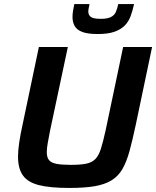

<svg xmlns="http://www.w3.org/2000/svg" viewBox="-20 -920 771 948"><path d="M322 8Q227 8 172 -6Q117 -20 93 -54Q69 -88 69 -147Q69 -177 75 -217.5Q81 -258 92 -307L172 -688H315L227 -274Q220 -238 215.5 -212.5Q211 -187 211 -169Q211 -143 222 -129.5Q233 -116 259 -111Q285 -106 329 -106Q378 -106 406.5 -112Q435 -118 451.5 -135.5Q468 -153 478.5 -186.5Q489 -220 501 -274L588 -688H731L651 -307Q635 -231 620 -176Q605 -121 584.5 -85.5Q564 -50 530.5 -29.5Q497 -9 447 -0.5Q397 8 322 8ZM462 -752Q414 -752 387 -762Q360 -772 349 -791Q338 -810 338 -836Q338 -850 340.5 -866Q343 -882 347 -900H422Q420 -889 418 -879.5Q416 -870 416 -863Q416 -846 428.5 -836.5Q441 -827 477 -827Q511 -827 528 -836Q545 -845 552 -861Q559 -877 564 -900H642Q635 -868 625 -840.5Q615 -813 595.5 -793.5Q576 -774 544.5 -763Q513 -752 462 -752Z"/></svg>

Font: Saira Thin SemiBold
Style: Italic
Weight: 600
Italic angle: -12°
Version: Version 1.101